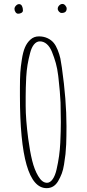

<svg xmlns="http://www.w3.org/2000/svg" viewBox="-20 -956 450 997"><path d="M299.8 -888.7Q326.2 -888.7 326.2 -911.6Q326.2 -919.4 319.3 -927.5Q312.5 -935.5 304.2 -935.5Q294.9 -935.5 287.4 -927.7Q279.8 -919.9 279.8 -910.6Q279.8 -902.8 286.1 -895.8Q292.5 -888.7 299.8 -888.7ZM74.2 -884.8Q84 -884.8 91.6 -889.4Q99.1 -894 99.1 -901.9Q99.1 -915.5 94 -925Q88.9 -934.6 79.1 -934.6Q70.3 -934.6 62.7 -926.5Q55.2 -918.5 55.2 -909.7Q55.2 -900.4 60.8 -892.6Q66.4 -884.8 74.2 -884.8ZM222.2 21Q260.3 21 281.7 -15.1Q293.5 -35.6 300.8 -54.9Q308.1 -74.2 312.5 -101.6Q317.9 -135.3 320.1 -156.2Q322.3 -177.2 323.7 -206.5Q325.2 -249 325.2 -298.8V-301.8Q325.2 -436 301.3 -605Q298.8 -624 293.5 -652.3Q288.6 -674.3 279.5 -696.8Q270.5 -719.2 259.3 -732.9Q246.6 -748.5 226.6 -757.8Q206.5 -767.1 182.1 -767.1Q156.2 -767.1 138.2 -750.5Q120.1 -734.4 109.6 -709.7Q99.1 -685.1 93.3 -646Q87.4 -610.4 85.4 -578.1Q83.5 -545.9 83.5 -500.5V-460Q83.5 21 222.2 21ZM249.5 -687.5Q261.7 -657.2 269.8 -628.4Q277.8 -599.6 282.2 -563.5L283.7 -550.3Q292 -478 294.4 -423.3Q295.9 -372.1 295.9 -323.2V-318.8Q295.9 -278.3 293 -214.4Q290 -147 273.9 -76.7Q266.6 -43.9 253.4 -25.4Q240.2 -6.8 224.1 -6.8Q198.7 -6.8 178.2 -42Q158.7 -74.7 147 -122.3Q135.3 -169.9 126.5 -236.3Q113.3 -337.9 113.3 -405.8V-454.6Q113.3 -497.1 116.2 -556.2Q118.2 -590.3 123 -619.4Q127.9 -648.4 136.2 -680.2Q143.6 -709.5 156.7 -725.3Q169.9 -741.2 187 -741.2Q206.5 -741.2 222.7 -727.3Q238.8 -713.4 249.5 -687.5Z"/></svg>

Font: Amatica SC
Style: Regular
Weight: 400
Designer: Vernon Adams, Ben Nathan
Foundry: newtypography
Version: Version 2.001